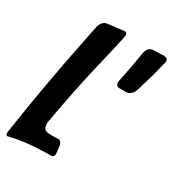

<svg xmlns="http://www.w3.org/2000/svg" viewBox="-216 -832 841 925"><g transform="rotate(30 205.0 -369.5)"><path d="M-32 -9Q-41 -9 -41 -26L-40 -33Q1 -310 57 -584L76 -679Q86 -715 113 -719L206 -730Q218 -730 219 -714Q219 -707 197 -612L174 -516Q137 -359 102 -162Q102 -133 113.5 -126Q125 -119 153 -119L185 -120Q205 -120 209 -94L213 -60Q214 -57 214 -52Q214 -33 195 -33Q63 -33 -22 -11ZM355 -479H320Q309 -479 304 -486Q299 -493 299 -501L321 -612L333 -685Q343 -720 370 -720Q390 -720 430 -722Q441 -721 446 -715.5Q451 -710 451 -703L427 -609L399 -515Q394 -499 382 -489Q370 -479 355 -479Z"/></g></svg>

Font: Bangerz
Style: Regular
Weight: 400
Designer: vernon adams
Foundry: Vernon Adams
Version: Version 2.10;February 7, 2025;FontCreator 13.0.0.2683 64-bit